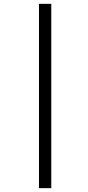

<svg xmlns="http://www.w3.org/2000/svg" viewBox="-20 -889 457 1000"><path d="M247 91H183V-869H247Z"/></svg>

Font: Merriweather Sans Variable Regular
Style: Italic
Weight: 300
Italic angle: -8°
Designer: Eben Sorkin
Foundry: Eben Sorkin
Version: Version 2.001